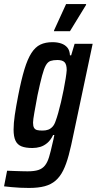

<svg xmlns="http://www.w3.org/2000/svg" viewBox="-55 -726 477 947"><path d="M88 201Q67 201 45 200Q23 199 2.5 197Q-18 195 -35 193L-20 116Q1 117 18.5 117.5Q36 118 51.5 118.5Q67 119 81 119Q114 119 134 112.5Q154 106 166.5 90.5Q179 75 187 48.5Q195 22 204 -19Q207 -30 209 -40Q211 -50 213 -60H207Q195 -35 178.5 -21Q162 -7 143.5 -1.5Q125 4 105 4Q72 4 51.5 -4Q31 -12 21.5 -32Q12 -52 12 -87Q12 -118 18 -159Q24 -200 35 -256Q50 -333 65.5 -384Q81 -435 100 -464.5Q119 -494 144 -506Q169 -518 204 -518Q228 -518 247 -511.5Q266 -505 277.5 -491Q289 -477 290 -453H296L313 -510H402L308 -66Q296 -6 284 39Q272 84 256.5 115Q241 146 219 165Q197 184 165.5 192.5Q134 201 88 201ZM155 -82Q171 -82 183 -86.5Q195 -91 204.5 -101.5Q214 -112 220 -131Q225 -144 232 -168.5Q239 -193 246 -223Q253 -253 259 -283.5Q265 -314 269 -339.5Q273 -365 274 -380Q274 -408 263.5 -419Q253 -430 228 -430Q208 -430 194.5 -425.5Q181 -421 171.5 -404.5Q162 -388 152.5 -352.5Q143 -317 130 -256Q121 -207 114.5 -171Q108 -135 108 -121Q108 -104 113 -95.5Q118 -87 128 -84.5Q138 -82 155 -82ZM211 -572 212 -577 271 -706H370L369 -701L290 -572Z"/></svg>

Font: Saira ExtraCondensed SemiBold
Style: Italic
Weight: 600
Width: 2
Italic angle: -12°
Designer: Hector Gatti with collaboration of the Omnibus-Type team
Foundry: Omnibus-Type
Version: Version 1.101